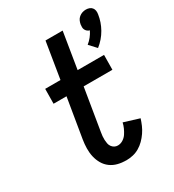

<svg xmlns="http://www.w3.org/2000/svg" viewBox="-187 -875 895 989"><g transform="rotate(-30 261.0 -380.5)"><path d="M434 -566 396 -607Q411 -619 423 -634Q435 -649 443 -666Q435 -668 429 -673Q423 -678 419.5 -685Q416 -692 416 -700Q416 -708 417 -716Q419 -727 423.5 -737Q428 -747 437 -754.5Q446 -762 456.5 -765.5Q467 -769 478 -769Q489 -769 498.5 -765.5Q508 -762 514 -754.5Q520 -747 521.5 -737Q523 -727 521 -716Q518 -695 511 -674.5Q504 -654 493 -634.5Q482 -615 467 -597.5Q452 -580 434 -566ZM272 8Q246 8 222 2Q198 -4 179 -18Q160 -32 148 -52.5Q136 -73 130.5 -97Q125 -121 125.5 -146.5Q126 -172 130 -197L169 -432H92L93 -520H184L219 -735H321L286 -520H443L442 -432H271L230 -183Q228 -172 227 -161Q226 -150 226.5 -139Q227 -128 229 -117.5Q231 -107 237 -98.5Q243 -90 252 -85Q261 -80 272 -80Q288 -80 302.5 -89Q317 -98 326 -111.5Q335 -125 342 -140.5Q349 -156 352 -171L443 -143Q437 -124 429 -105.5Q421 -87 409 -69.5Q397 -52 382 -37Q367 -22 349 -11.5Q331 -1 311 3.5Q291 8 272 8Z"/></g></svg>

Font: Iosevka Curly Slab Semibold
Style: Italic
Weight: 600
Italic angle: -9°
Monospace: yes
Designer: Belleve Invis
Foundry: Belleve Invis
Version: Version 22.1.2; ttfautohint (v1.8.4)